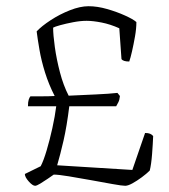

<svg xmlns="http://www.w3.org/2000/svg" viewBox="-20 -598 544 618"><path d="M93 0Q85 0 72.5 -14Q60 -28 60 -38L111 -63Q120 -80 130 -113.5Q140 -147 148.5 -185.5Q157 -224 161 -256H70Q70 -270 72.5 -277.5Q75 -285 78 -288Q95 -288 117 -288Q139 -288 156 -289Q137 -326 125 -364.5Q113 -403 107 -438Q101 -473 98 -497Q114 -514 143 -533Q172 -552 205 -565Q238 -578 265 -578Q293 -578 324.5 -569Q356 -560 382.5 -548Q409 -536 419 -527Q419 -506 414.5 -480.5Q410 -455 405 -433Q400 -411 396 -400Q376 -400 371 -408L364 -507Q335 -520 307 -525.5Q279 -531 259 -531Q239 -531 215.5 -526.5Q192 -522 174 -517Q156 -512 151 -509Q151 -486 156.5 -446.5Q162 -407 173 -365Q184 -323 201 -290Q243 -292 287.5 -294Q332 -296 358 -299L366 -289Q365 -277 361 -269Q357 -261 354 -256H203Q195 -191 184.5 -145.5Q174 -100 164 -66L406 -51L447 -170Q457 -170 463 -167.5Q469 -165 473 -160Q472 -135 469.5 -102Q467 -69 462 -49Q452 -39 436.5 -27.5Q421 -16 406.5 -8Q392 0 383 0Q373 0 342.5 -5.5Q312 -11 273.5 -18Q235 -25 201.5 -30.5Q168 -36 153 -36Q146 -31 133.5 -22.5Q121 -14 109.5 -7Q98 0 93 0Z"/></svg>

Font: Texturina 72pt Thin
Style: Regular
Weight: 100
Designer: Guillermo Torres Carreño
Foundry: Omnibus-Type
Version: Version 1.002; ttfautohint (v1.8.3)